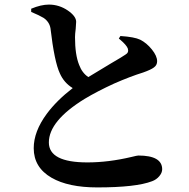

<svg xmlns="http://www.w3.org/2000/svg" viewBox="-20 -792 825 837"><path d="M404 25Q278 25 205 -17Q127 -62 127 -146Q127 -219 184 -296Q227 -354 297 -408Q259 -431 241 -472Q217 -523 200 -669Q195 -697 170 -714Q152 -725 116 -740V-754Q159 -772 193 -772Q238 -772 276 -746Q312 -721 312 -697Q312 -687 310 -666Q307 -643 307 -630Q307 -553 325 -509Q338 -474 365 -456Q398 -476 461 -514Q516 -546 527 -554Q543 -563 537 -581Q531 -596 504 -619Q500 -622 498 -624L505 -635Q566 -631 591 -619Q619 -605 642 -576.5Q665 -548 665 -525Q665 -508 651 -498Q638 -488 604 -476Q549 -459 478 -428Q404 -394 349 -361Q193 -265 193 -171Q193 -84 361 -84Q453 -84 554 -108Q578 -114 583 -114Q687 -114 687 -54Q687 -39 674.5 -24Q662 -9 643 -2Q573 25 404 25Z"/></svg>

Font: GenRyuMin TW B
Style: Regular
Weight: 700
Version: Version 1.501;PS 1;hotconv 16.6.51;makeotf.lib2.5.65220